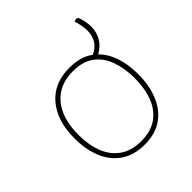

<svg xmlns="http://www.w3.org/2000/svg" viewBox="-188 -827 975 975"><g transform="rotate(-45 300.0 -339.5)"><path d="M300 10Q223 10 171.5 -26Q120 -62 95 -124Q70 -186 70 -264Q70 -390 132 -463.5Q194 -537 305 -537Q385 -537 434.5 -500.5Q484 -464 507 -403Q530 -342 530 -267Q530 -188 505 -125.5Q480 -63 429.5 -26.5Q379 10 300 10ZM300 -15Q370 -15 415 -47Q460 -79 481.5 -135.5Q503 -192 503 -265Q503 -334 483.5 -390Q464 -446 420.5 -479Q377 -512 305 -512Q207 -512 152 -446.5Q97 -381 97 -263Q97 -190 119 -134Q141 -78 186.5 -46.5Q232 -15 300 -15ZM432 -497Q470 -514 487 -541.5Q504 -569 504 -605Q504 -639 490 -684L506 -689L518 -682Q525 -661 528.5 -642Q532 -623 532 -605Q532 -564 510.5 -530Q489 -496 441 -473Z"/></g></svg>

Font: Noto Sans Mono Thin
Style: Regular
Weight: 100
Designer: Monotype Design Team
Foundry: Monotype Imaging Inc.
Version: Version 2.014